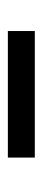

<svg xmlns="http://www.w3.org/2000/svg" viewBox="174 -920 110 498"><g transform="rotate(-90 229.0 -671.0)"><path d="M397.5 -635.7H69.3V-705.6H397.5Z"/></g></svg>

Font: Vazir
Style: Regular
Weight: 400
Designer: Saber Rastikerdar
Foundry: Saber Rastikerdar
Version: Version 30.0.0